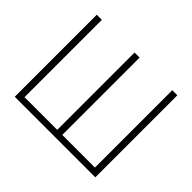

<svg xmlns="http://www.w3.org/2000/svg" viewBox="-155 -966 1204 1204"><g transform="rotate(45 447.5 -364.0)"><path d="M90.3 -727.5H135.3V-41.5H425.3V-727.5H470.2V-41.5H759.8V-727.5H804.7V0H90.3Z"/></g></svg>

Font: Inter 24pt ExtraLight
Style: Regular
Weight: 250
Designer: Rasmus Andersson
Foundry: rsms
Version: Version 4.001;git-66647c0bb